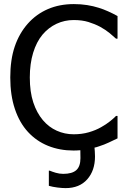

<svg xmlns="http://www.w3.org/2000/svg" viewBox="-20 -742 626 963"><path d="M349 13Q279.5 13 221.2 -10.5Q163 -34 120.5 -80Q78 -126 54.8 -195Q31.5 -264 31.5 -353.5Q31.5 -442.5 54 -508.8Q76.5 -575 120 -624Q162.5 -671.5 220.5 -696.5Q278.5 -721.5 350.5 -721.5Q386 -721.5 417.2 -716.5Q448.5 -711.5 475 -703Q498 -696 522 -685.2Q546 -674.5 569.5 -661.5V-548H562Q549.5 -559.5 530 -575.8Q510.5 -592 482.5 -607.5Q455 -622 423.2 -631.8Q391.5 -641.5 349.5 -641.5Q304 -641.5 263.8 -622.8Q223.5 -604 193 -568Q163 -532 146.2 -477.2Q129.5 -422.5 129.5 -353.5Q129.5 -281 147 -228.2Q164.5 -175.5 195 -139.5Q224.5 -104.5 264.5 -86.5Q304.5 -68.5 349.5 -68.5Q390.5 -68.5 425.2 -78.5Q460 -88.5 487 -104Q513 -118.5 532.2 -134Q551.5 -149.5 562 -160.5H569.5V-48Q546 -37 525.2 -27Q504.5 -17 475 -7.5Q471.5 -6 464.2 -4Q457 -2 454 -1.5Q454.5 5.5 455.5 17Q456.5 28.5 456.5 42.5Q456.5 113.5 417.5 157.5Q378.5 201.5 309 201.5Q292 201.5 268 198.5Q244 195.5 225 190V114H229.5Q241 119 259.5 124.5Q278 130 297 130Q342 130 362.8 111.2Q383.5 92.5 383.5 51Q383.5 42.5 383.2 33Q383 23.5 383 11.5Q374 12 366.8 12.5Q359.5 13 349 13Z"/></svg>

Font: Myanmar Ethnic
Style: Regular
Weight: 400
Designer: Khon Soe Zaw Thu
Foundry: PaOh Unicode khonsoezawthu@gmail.com and @hotmail.com
Version: Version 1.01 September 27, 2016